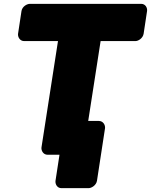

<svg xmlns="http://www.w3.org/2000/svg" viewBox="-20 -768 786 1000"><path d="M685 -554C701 -554 724 -569 728 -592L746 -711C748 -727 738 -748 715 -748H136C120 -748 96 -734 92 -711L74 -592C72 -576 83 -554 106 -554H282L196 0C194 16 205 38 228 38H375C391 38 414 23 418 0L504 -554ZM441 212C457 212 481 197 485 174L527 -100C529 -116 518 -138 495 -138H354C338 -138 315 -123 311 -100L269 174C267 190 277 212 300 212Z"/></svg>

Font: Asimov Print
Style: EIt
Weight: 500
Designer: Google
Version: Version 2.000980; 2014